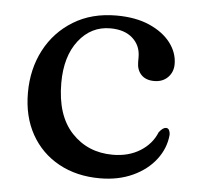

<svg xmlns="http://www.w3.org/2000/svg" viewBox="-42 -524 594 578"><g transform="rotate(5 255.0 -235.0)"><path d="M474.5 -350.5Q474.5 -326.5 458.8 -310.5Q443 -294.5 417.5 -294.5Q392 -294.5 378.2 -309Q364.5 -323.5 364.5 -347V-362Q364.5 -397 340 -419Q315.5 -441 272.5 -441Q214.5 -441 177 -393Q139.5 -345 139.5 -264.5Q139.5 -166.5 188.2 -114.5Q237 -62.5 312.5 -62.5Q360 -62.5 395 -84.2Q430 -106 444.5 -142Q456 -157 465.5 -157Q472 -157 475 -151Q478 -145 478 -137.5Q474.5 -96.5 448.5 -62.5Q422.5 -28.5 379 -8.5Q335.5 11.5 280 11.5Q209.5 11.5 155.8 -18Q102 -47.5 72 -101Q42 -154.5 42 -226.5Q42 -298 72.2 -355.8Q102.5 -413.5 157.8 -447.2Q213 -481 287.5 -481Q345.5 -481 387.2 -462.8Q429 -444.5 451.8 -414.8Q474.5 -385 474.5 -350.5Z"/></g></svg>

Font: Fraunces 9pt
Style: Regular
Weight: 400
Version: Version 1.000;[b76b70a41]